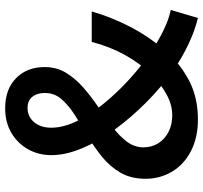

<svg xmlns="http://www.w3.org/2000/svg" viewBox="-42 -750 806 763"><g transform="rotate(-90 361.5 -369.0)"><path d="M268 14Q195 14 141.5 -14Q88 -42 60 -89.5Q32 -137 32 -194Q32 -252 56.5 -294Q81 -336 120 -367.5Q159 -399 202.5 -424.5Q246 -450 285 -475Q324 -500 348.5 -528Q373 -556 373 -594Q373 -614 366.5 -629.5Q360 -645 347 -654Q334 -663 314 -663Q279 -663 257 -637Q235 -611 235 -569Q235 -521 261 -467.5Q287 -414 331 -360Q375 -306 428.5 -257.5Q482 -209 537 -172Q582 -142 624.5 -121.5Q667 -101 703 -94L671 14Q621 2 567 -23.5Q513 -49 458 -87Q393 -134 333.5 -193.5Q274 -253 227 -317.5Q180 -382 153 -447Q126 -512 126 -568Q126 -619 149 -660.5Q172 -702 214 -727Q256 -752 312 -752Q388 -752 432 -708.5Q476 -665 476 -595Q476 -547 452.5 -509Q429 -471 393 -440Q357 -409 316.5 -381.5Q276 -354 240 -327Q204 -300 180.5 -269.5Q157 -239 157 -202Q157 -169 173.5 -143Q190 -117 219 -102.5Q248 -88 284 -88Q326 -88 367 -110.5Q408 -133 445 -169Q490 -215 523.5 -275Q557 -335 576 -408H697Q673 -325 633 -249.5Q593 -174 535 -109Q486 -54 420 -20Q354 14 268 14Z"/></g></svg>

Font: Noto Sans HK SemiBold
Style: Regular
Weight: 600
Version: Version 2.004-H2;hotconv 1.0.118;makeotfexe 2.5.65603